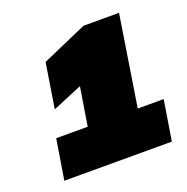

<svg xmlns="http://www.w3.org/2000/svg" viewBox="-86 -786 568 584"><g transform="rotate(-20 198.0 -493.5)"><path d="M27 -282ZM27 -282 48 -412H150L170 -536L74 -496L97 -641L243 -705H358L312 -412H396L375 -282Z"/></g></svg>

Font: Winston Black
Style: Italic
Weight: 900
Italic angle: -9°
Designer: Original fonts by Vernon Adams / Changes by Cristiano Sobral
Foundry: VOriginal fonts by Vernon Adams / Changes by Cristiano Sobral
Version: Version 2.503;July 17, 2020;FontCreator 13.0.0.2655 64-bit